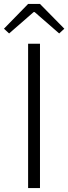

<svg xmlns="http://www.w3.org/2000/svg" viewBox="-36 -950 345 970"><path d="M106 0H166V-729H106ZM10 -781 134 -889H139L263 -781L289 -805L166 -930H106L-16 -805Z"/></svg>

Font: Noto Sans CJK SC Light
Style: Regular
Weight: 300
Designer: Ryoko NISHIZUKA 西塚涼子 (kana, bopomofo & ideographs); Paul D. Hunt (Latin, Greek & Cyrillic); Sandoll Communications 산돌커뮤니
Foundry: Adobe
Version: Version 2.004;hotconv 1.0.118;makeotfexe 2.5.65603